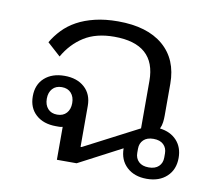

<svg xmlns="http://www.w3.org/2000/svg" viewBox="-67 -638 836 729"><g transform="rotate(10 350.5 -273.0)"><path d="M542 12Q494 12 465 -15Q436 -42 436 -87L270 0H194V-127Q187 -125 181 -125Q175 -125 168 -125Q120 -125 91 -151Q62 -177 62 -222Q62 -267 91 -293Q120 -319 168 -319Q216 -319 245 -293Q274 -267 274 -222V-64H278L488 -173V-356Q488 -498 328 -498Q258 -498 211.5 -468.5Q165 -439 136 -388L85 -434Q100 -460 122 -483Q144 -506 174 -522.5Q204 -539 243.5 -548.5Q283 -558 332 -558Q445 -558 506.5 -505.5Q568 -453 568 -359V-235Q568 -224 566.5 -211Q565 -198 559 -185Q600 -180 624 -154Q648 -128 648 -87Q648 -42 619 -15Q590 12 542 12ZM542 -32Q567 -32 580.5 -45Q594 -58 594 -79V-95Q594 -116 580.5 -129Q567 -142 542 -142Q517 -142 503.5 -129Q490 -116 490 -95V-79Q490 -58 503.5 -45Q517 -32 542 -32ZM165 -169Q188 -169 201 -183.5Q214 -198 214 -222Q214 -246 201 -260.5Q188 -275 165 -275Q142 -275 129 -260.5Q116 -246 116 -222Q116 -198 129 -183.5Q142 -169 165 -169Z"/></g></svg>

Font: IBM Plex Sans Thai Looped
Style: Regular
Weight: 400
Designer: Mike Abbink, Paul van der Laan, Pieter van Rosmalen, Ben Mitchell, Mark Frömberg
Foundry: Bold Monday
Version: Version 1.1